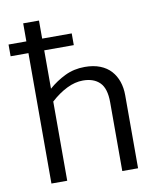

<svg xmlns="http://www.w3.org/2000/svg" viewBox="-91 -774 694 838"><g transform="rotate(-10 256.0 -355.0)"><path d="M270 -630V-578H139V-408Q172 -437 212 -456.5Q252 -476 300 -476Q339 -476 368 -464.5Q397 -453 415.5 -432.5Q434 -412 443.5 -384.5Q453 -357 453 -324V0H383V-305Q383 -366 356.5 -392.5Q330 -419 282 -419Q247 -419 210.5 -401Q174 -383 139 -351V0H69V-578H-10V-630H69V-710H139V-630Z"/></g></svg>

Font: Mukta Mahee Light
Style: Regular
Weight: 300
Designer: Shuchita Grover, Noopur Datye, Girish Dalvi, Yashodeep Gholap
Foundry: Ek Type
Version: Version 2.538;PS 1.000;hotconv 16.6.51;makeotf.lib2.5.65220;